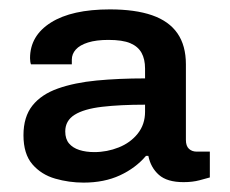

<svg xmlns="http://www.w3.org/2000/svg" viewBox="-20 -719 489 409"><path d="M158 -330Q127 -330 97.5 -338.5Q68 -347 49 -369Q30 -391 30 -431Q30 -470 49 -494Q68 -518 103.5 -530.5Q139 -543 186 -547.5Q233 -552 289 -552V-573Q289 -593 281.5 -606.5Q274 -620 257.5 -627Q241 -634 211 -634Q185 -634 167.5 -628.5Q150 -623 141.5 -613.5Q133 -604 133 -592V-582H46Q45 -584 44.5 -588Q44 -592 44 -595Q44 -643 88.5 -671Q133 -699 214 -699Q268 -699 304 -686.5Q340 -674 358 -648Q376 -622 376 -582V-421Q376 -408 382.5 -402Q389 -396 399 -396H427V-341Q420 -339 405 -335Q390 -331 371 -331Q336 -331 318.5 -346.5Q301 -362 296 -387H291Q269 -361 235.5 -345.5Q202 -330 158 -330ZM181 -395Q208 -395 233 -405Q258 -415 273.5 -434.5Q289 -454 289 -481V-496Q236 -496 197.5 -491.5Q159 -487 139 -474.5Q119 -462 119 -439Q119 -423 127 -413.5Q135 -404 149 -399.5Q163 -395 181 -395Z"/></svg>

Font: Archivo SemiBold SemiExpanded
Style: Regular
Weight: 600
Width: 6
Version: Version 2.001